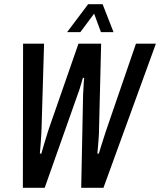

<svg xmlns="http://www.w3.org/2000/svg" viewBox="-20 -895 763 915"><path d="M89 0 90 -687H190L178 -282Q178 -271 176.5 -250.5Q175 -230 173.5 -206Q172 -182 170 -163H177Q182 -181 188 -201Q194 -221 200 -240.5Q206 -260 212 -279L354 -687H462L452 -281Q452 -262 450.5 -241.5Q449 -221 447.5 -201.5Q446 -182 444 -163H451Q456 -180 461.5 -197.5Q467 -215 473 -233.5Q479 -252 484 -268L628 -687H723L473 0H367L376 -444Q377 -457 377.5 -470.5Q378 -484 379 -498Q380 -512 381 -524H375Q372 -512 368 -499.5Q364 -487 360.5 -474.5Q357 -462 352 -450L193 0ZM300 -742 400 -875H469L521 -742H461L416 -864H454L363 -742Z"/></svg>

Font: Archivo ExtraCondensed Medium
Style: Italic
Weight: 500
Width: 2
Italic angle: -10°
Designer: Hector Gatti
Foundry: Omnibus-Type
Version: Version 2.001